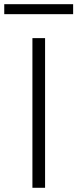

<svg xmlns="http://www.w3.org/2000/svg" viewBox="-51 -892 367 912"><path d="M163.1 0H103V-710.9H163.1ZM296.4 -824.7H-30.8V-872.1H296.4Z"/></svg>

Font: Melbourne
Style: Light
Weight: 300
Designer: Google
Version: Version 2.000980; 2014